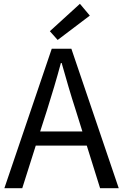

<svg xmlns="http://www.w3.org/2000/svg" viewBox="-20 -989 647 1009"><path d="M452 -907 400 -969 242 -825 283 -779ZM191 -298 227 -410C253 -493 277 -572 300 -658H304C328 -573 351 -493 378 -410L413 -298ZM506 0H604L355 -733H252L3 0H97L168 -224H436Z"/></svg>

Font: Kinto Sans
Style: Regular
Weight: 400
Designer: Authors: Ryoko NISHIZUKA  (kana & ideographs); Paul D. Hunt (Latin, Greek & Cyrillic); Wenlong ZHANG  (bopomofo); Sandol
Foundry: Adobe Systems Incorporated, ookami Inc.
Version: Version 0.001